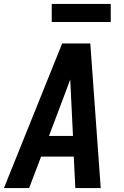

<svg xmlns="http://www.w3.org/2000/svg" viewBox="-34 -956 630 976"><path d="M-14 0H114L175 -160H341L349 0H478L425 -735H282ZM215 -265 300 -490Q306 -506 311.5 -521Q317 -536 323 -552Q324 -536 324.5 -521Q325 -506 326 -490L337 -265ZM229 -844H529V-936H229Z"/></svg>

Font: Iosevka Sparkle
Style: Bold Italic
Weight: 700
Italic angle: -9°
Designer: Belleve Invis
Foundry: Belleve Invis
Version: Version 4.5.0; ttfautohint (v1.8.3)